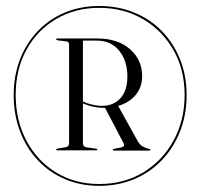

<svg xmlns="http://www.w3.org/2000/svg" viewBox="-20 -758 651 624"><path d="M302.5 -154Q364.5 -154 416.5 -176Q468.5 -198 506.5 -238Q544.5 -278 565.5 -331.8Q586.5 -385.5 586.5 -449Q586.5 -512 565.2 -565Q544 -618 506 -657Q468 -696 416 -717.2Q364 -738.5 302.5 -738.5Q241.5 -738.5 190.8 -717.2Q140 -696 102.8 -657Q65.5 -618 45 -565Q24.5 -512 24.5 -449Q24.5 -385.5 44.8 -331.8Q65 -278 102.2 -238Q139.5 -198 190.5 -176Q241.5 -154 302.5 -154ZM302.5 -160Q223 -160 161.8 -197.8Q100.5 -235.5 65.8 -301Q31 -366.5 31 -449.5Q31 -532.5 66 -596.2Q101 -660 162.5 -696.2Q224 -732.5 302.5 -732.5Q382 -732.5 444.8 -695.8Q507.5 -659 543.8 -595.2Q580 -531.5 580 -449.5Q580 -367 544.2 -301.5Q508.5 -236 446 -198Q383.5 -160 302.5 -160ZM442 -511Q442 -471.5 417 -445Q392 -418.5 351.5 -411Q343.5 -409.5 335.2 -408.5Q327 -407.5 318.5 -407.5Q293 -407.5 269.5 -414.8Q246 -422 227 -433.5L232 -438Q251.5 -425 273.5 -419.5Q295.5 -414 310.5 -414Q349.5 -414 371.8 -439.2Q394 -464.5 394 -509.5Q394 -560 367.5 -593Q341 -626 294.5 -626H249.5V-292.5Q249.5 -286.5 252.8 -283.2Q256 -280 262.5 -279L291 -275Q294 -274.5 295.2 -274Q296.5 -273.5 296.5 -272Q296.5 -269.5 292.5 -269.5H166Q162.5 -269.5 162.5 -272Q162.5 -274.5 167 -275L193 -279.5Q198.5 -280.5 201.5 -283.5Q204.5 -286.5 204.5 -292.5V-612Q204.5 -617 202.8 -619.8Q201 -622.5 198 -623L167 -627Q162.5 -628 162.5 -630.5Q162.5 -633 167 -633H294.5Q363.5 -633 402.8 -598Q442 -563 442 -511ZM319.5 -411 362 -417.5 427.5 -299.5Q433.5 -288.5 442.5 -282.8Q451.5 -277 464 -274.5Q466.5 -274 467.5 -273.5Q468.5 -273 468.5 -271.5Q468.5 -270 467.5 -269.2Q466.5 -268.5 464.5 -268.5H351Q346.5 -268.5 346.5 -271.5Q346.5 -273.5 352 -274.5L372 -278.5Q382 -280.5 383 -285Q384 -289.5 378 -299.5Z"/></svg>

Font: Fraunces 120pt Light
Style: Regular
Weight: 300
Version: Version 1.000;[b76b70a41]